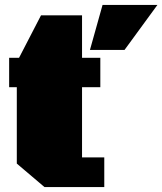

<svg xmlns="http://www.w3.org/2000/svg" viewBox="-20 -757 657 777"><path d="M344 -555 395 -737H617L484 -555ZM160 0 48 -95V-404H17V-523H57L146 -695H312V-523H386V-404H312V-120H402V0Z"/></svg>

Font: Tomorrow ExtraBold
Style: Regular
Weight: 800
Designer: Tony de Marco, Monica Rizzolli
Foundry: Just in Type
Version: Version 2.002